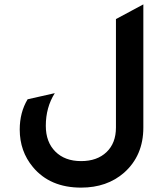

<svg xmlns="http://www.w3.org/2000/svg" viewBox="-20 -665 764 876"><path d="M634 -83Q634 45 546 123Q468 191 350 191Q208 191 130 97Q70 25 70 -74Q70 -152 106 -212L230 -240Q189 -175 189 -91Q189 -17 232.5 26.5Q276 70 350 70Q423 70 466 29Q509 -12 509 -83V-578L634 -645Z"/></svg>

Font: Space Grotesk
Style: Bold
Weight: 700
Designer: Florian Karsten
Foundry: Florian Karsten
Version: Version 2.000